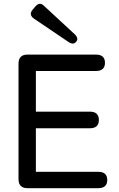

<svg xmlns="http://www.w3.org/2000/svg" viewBox="-20 -986 623 1006"><path d="M124 0Q77 0 77 -48V-652Q77 -700 124 -700H482Q530 -700 530 -657Q530 -614 482 -614H168V-401H451Q498 -401 498 -357Q498 -314 451 -314H168V-86H494Q542 -86 542 -43Q542 0 494 0ZM379 -767Q364 -749 339 -766L157 -889Q130 -909 150 -934L166 -953Q188 -978 211 -955L372 -806Q394 -784 379 -767Z"/></svg>

Font: Zen Maru Gothic Medium
Style: Regular
Weight: 500
Designer: Yoshimichi Ohira
Foundry: Positype
Version: Version 1.001